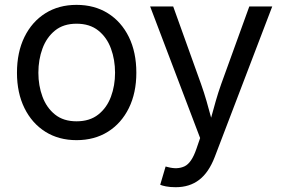

<svg xmlns="http://www.w3.org/2000/svg" viewBox="-20 -573 1182 801"><path d="M299.3 11.7Q225.1 11.7 169.2 -23.4Q113.3 -58.6 82 -122.1Q50.8 -185.5 50.8 -269.5Q50.8 -355 82 -418.7Q113.3 -482.4 169.2 -517.6Q225.1 -552.7 299.3 -552.7Q374 -552.7 430.2 -517.6Q486.3 -482.4 517.6 -418.7Q548.8 -355 548.8 -269.5Q548.8 -185.5 517.6 -122.1Q486.3 -58.6 430.2 -23.4Q374 11.7 299.3 11.7ZM299.3 -66.9Q354.5 -66.9 390.1 -95.2Q425.8 -123.5 442.9 -169.7Q460 -215.8 460 -269.5Q460 -323.7 442.9 -370.4Q425.8 -417 390.1 -445.6Q354.5 -474.1 299.3 -474.1Q244.6 -474.1 209.5 -445.6Q174.3 -417 157.2 -370.6Q140.1 -324.2 140.1 -269.5Q140.1 -215.8 157.2 -169.7Q174.3 -123.5 209.5 -95.2Q244.6 -66.9 299.3 -66.9ZM648.4 197.8 670.9 121.6 680.2 124Q720.7 134.8 750 120.8Q779.3 106.9 799.3 48.3L814.9 2.9L606.4 -545.9H702.6L818.8 -222.2Q831.5 -186.5 841.6 -151.4Q851.6 -116.2 860.8 -82Q870.1 -116.2 880.1 -151.4Q890.1 -186.5 902.8 -222.2L1020 -545.9H1115.7L876 81.5Q851.1 146.5 811 177.2Q771 208 712.9 208Q689.5 208 672.4 204.6Q655.3 201.2 648.4 197.8Z"/></svg>

Font: Inter
Style: Regular
Weight: 400
Designer: Rasmus Andersson
Foundry: rsms
Version: Version 4.001;git-9221beed3